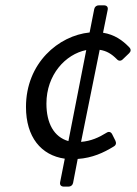

<svg xmlns="http://www.w3.org/2000/svg" viewBox="-20 -691 519 725"><path d="M443.4 -466.8 467.8 -490.2C474.6 -497.1 475.6 -504.9 467.8 -512.7C442.4 -539.1 412.1 -560.5 369.1 -567.4L386.7 -654.3C388.7 -665 382.8 -670.9 372.1 -670.9H353.5C344.7 -670.9 337.9 -666 335.9 -657.2L318.4 -568.4C201.2 -556.6 78.1 -453.1 78.1 -287.1C78.1 -173.8 134.8 -104.5 224.6 -91.8L207 -2.9C205.1 7.8 210.9 13.7 221.7 13.7H238.3C247.1 13.7 253.9 8.8 255.9 0L273.4 -90.8C329.1 -94.7 371.1 -114.3 409.2 -137.7C418 -142.6 419.9 -150.4 416 -159.2L403.3 -184.6C398.4 -193.4 390.6 -195.3 381.8 -189.5C353.5 -171.9 323.2 -158.2 286.1 -155.3L356.4 -502.9C382.8 -499 401.4 -487.3 420.9 -467.8C427.7 -460 436.5 -460 443.4 -466.8ZM155.3 -299.8C155.3 -409.2 227.5 -486.3 305.7 -502L238.3 -158.2C183.6 -173.8 155.3 -225.6 155.3 -299.8Z"/></svg>

Font: Ed Sans Neue
Style: Italic
Weight: 400
Italic angle: -11°
Designer: Stephen Hutchings
Version: Version 1.004;PS 001.004;hotconv 1.0.88;makeotf.lib2.5.64775